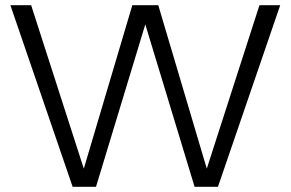

<svg xmlns="http://www.w3.org/2000/svg" viewBox="-20 -720 1120 740"><path d="M1060 -700 820 0H730L540 -626L350 0H260L20 -700H100L303 -70L490 -700H590L777 -70L980 -700Z"/></svg>

Font: Goli Light
Style: Regular
Weight: 300
Designer: jaikishan Patel
Foundry: MagicType
Version: Version 1.000